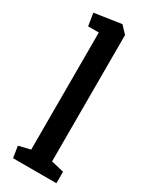

<svg xmlns="http://www.w3.org/2000/svg" viewBox="-193 -780 655 825"><g transform="rotate(30 135.0 -367.0)"><path d="M33 0 24 -57 82 -71V-652H29L19 -714L152 -734L185 -699V-72L248 -57V0Z"/></g></svg>

Font: Kreon Light Medium
Style: Regular
Weight: 500
Version: Version 2.002